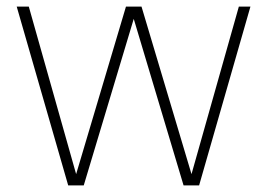

<svg xmlns="http://www.w3.org/2000/svg" viewBox="-20 -560 807 580"><path d="M186 0 30.5 -540H67L210 -34L360.5 -540H407.5L558.5 -34L701.5 -540H736.5L581.5 0H534.5L384 -503L233 0Z"/></svg>

Font: Encode Sans SemiCondensed SemiCondensed Thin
Style: Regular
Weight: 100
Width: 4
Designer: Multiple Designers
Foundry: Impallari Type
Version: Version 3.000; ttfautohint (v1.8.3) -l 8 -r 50 -G 200 -x 14 